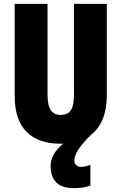

<svg xmlns="http://www.w3.org/2000/svg" viewBox="-20 -800 628 994"><path d="M365 31Q365 47 375 55.5Q385 64 399 64Q409 64 425 60.5Q441 57 448 53V161Q430 168 406.5 171Q383 174 363 174Q299 174 270.5 143.5Q242 113 242 61Q242 30 257 1.5Q272 -27 307 -56Q300 -56 292 -56Q178 -56 117 -118Q56 -180 56 -304V-780H226V-312Q226 -254 243 -229.5Q260 -205 294 -205Q330 -205 346.5 -229Q363 -253 363 -313V-780H533V-308Q533 -166 452 -103Q404 -55 384.5 -24Q365 7 365 31Z"/></svg>

Font: Noto Sans Malayalam UI ExtraCondensed Black
Style: Regular
Weight: 900
Width: 2
Designer: Jelle Bosma - Monotype Design Team
Foundry: Monotype Imaging Inc.
Version: Version 2.104; ttfautohint (v1.8.4.7-5d5b)